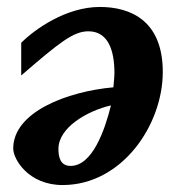

<svg xmlns="http://www.w3.org/2000/svg" viewBox="-20 -520 519 552"><path d="M448 -313C448 -462 354 -500 267 -500C170 -500 80 -436 41 -397V-303C151 -398 191 -430 234 -430C289 -430 309 -379 309 -310C309 -299 307 -281 306 -269C173 -257 18 -198 18 -93C18 -62 62 12 160 12C331 12 448 -161 448 -313ZM299 -217C281 -144 245 -43 183 -43C153 -43 148 -69 148 -92C148 -153 230 -201 299 -217Z"/></svg>

Font: Veleka
Style: Bold Italic
Weight: 700
Italic angle: -12°
Designer: Stefan Peev, Context Ltd, 2016; SIL International, 1997-2014.
Foundry: Stefan Peev, Context Ltd, 2016
Version: Version 5.000